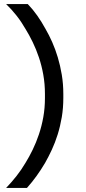

<svg xmlns="http://www.w3.org/2000/svg" viewBox="-20 -720 420 940"><path d="M290 -260Q290 -309 282.5 -354Q275 -399 263 -439Q251 -479 235.5 -514Q220 -549 203 -578Q184 -613 162.5 -643.5Q141 -674 116 -700H10Q37 -674 61 -643.5Q85 -613 105 -578Q123 -549 140 -514Q157 -479 170.5 -439Q184 -399 192 -354Q200 -309 200 -260V-240Q200 -191 192 -146.5Q184 -102 170.5 -62Q157 -22 140 13Q123 48 105 77Q85 111 61 141.5Q37 172 10 200H112Q137 172 159 141.5Q181 111 201 77Q218 47 234 12.5Q250 -22 262.5 -62Q275 -102 282.5 -146.5Q290 -191 290 -240Z"/></svg>

Font: Golos Text VF
Style: Regular
Weight: 400
Designer: A.Korolkova, Vitaly Kuzmin
Foundry: ParaType Ltd
Version: Version 2.005